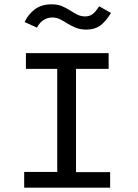

<svg xmlns="http://www.w3.org/2000/svg" viewBox="-20 -869 640 889"><path d="M92 0V-73H245V-550H100V-623H483V-550H332V-72H490V0ZM439 -840 494 -809Q468 -767 442.5 -749.5Q417 -732 381 -732Q352 -732 331 -740.5Q310 -749 292.5 -760Q275 -771 258.5 -779.5Q242 -788 222 -788Q202 -788 183.5 -777.5Q165 -767 151 -741L94 -767Q111 -803 141.5 -826Q172 -849 219 -849Q247 -849 267 -840.5Q287 -832 304 -821Q321 -810 337.5 -801.5Q354 -793 375 -793Q394 -793 408.5 -803.5Q423 -814 439 -840Z"/></svg>

Font: Inconsolata Expanded Medium
Style: Regular
Weight: 500
Width: 7
Monospace: yes
Designer: Raph Levien, Cyreal, Brenton Simpson
Foundry: Raph Levien, Cyreal, Google
Version: Version 3.001; ttfautohint (v1.8.2.53-6de2)